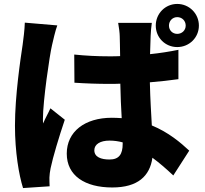

<svg xmlns="http://www.w3.org/2000/svg" viewBox="-20 -891 1040 975"><path d="M106 -776C105 -739 99 -694 95 -664C84 -591 56 -405 56 -253C56 -119 76 -3 97 64L232 55C231 39 231 21 231 10C231 0 234 -23 237 -37C249 -94 279 -194 309 -283L236 -341C223 -312 211 -293 199 -264C198 -268 198 -284 198 -287C198 -379 232 -610 244 -661C248 -679 262 -740 271 -762ZM603 -161C603 -107 584 -81 536 -81C494 -81 459 -93 459 -128C459 -159 490 -177 536 -177C559 -177 581 -174 603 -168ZM886 -638C841 -629 792 -621 742 -616C743 -657 744 -690 745 -709C746 -731 748 -756 751 -775H580C584 -754 588 -722 588 -707C589 -689 589 -652 590 -606C571 -605 553 -605 534 -605C474 -605 415 -608 357 -614L358 -471C417 -467 476 -465 535 -465C553 -465 572 -465 591 -466C592 -404 595 -343 598 -291C582 -292 565 -293 548 -293C410 -293 319 -222 319 -111C319 1 411 61 550 61C680 61 741 3 754 -90C788 -65 823 -35 860 0L941 -126C897 -167 836 -219 751 -254C748 -312 743 -383 741 -473C793 -477 842 -483 886 -489ZM880 -719C856 -719 838 -737 838 -761C838 -785 856 -804 880 -804C904 -804 923 -786 923 -761C923 -737 904 -719 880 -719ZM880 -871C819 -871 771 -822 771 -761C771 -700 819 -652 880 -652C941 -652 990 -700 990 -761C990 -822 941 -871 880 -871Z"/></svg>

Font: Noto Sans CJK JP Black
Style: Regular
Weight: 900
Designer: Ryoko NISHIZUKA (kana & ideographs); Paul D. Hunt (Latin, Greek & Cyrillic); Wenlong ZHANG (bopomofo); Sandoll Communica
Foundry: Adobe Systems Incorporated
Version: Version 1.004;PS 1.004;hotconv 1.0.82;makeotf.lib2.5.63406